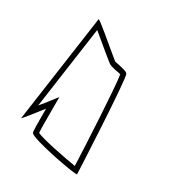

<svg xmlns="http://www.w3.org/2000/svg" viewBox="-121 -762 449 502"><g transform="rotate(30 104.0 -511.0)"><path d="M-14 -376C-14 -374 5 -398 30 -430C30 -391 30 -362 32 -358C38 -345 186 -317 186 -322C186 -330 173 -604 166 -614C164 -619 146 -623 125 -627C89 -656 32 -706 32 -701ZM8 -427 43 -675C64 -658 93 -633 116 -615C125 -609 147 -607 153 -605C159 -571 168 -392 170 -338C137 -343 66 -357 46 -366C45 -377 45 -401 45 -430V-474L18 -439C15 -435 10 -430 8 -427Z"/></g></svg>

Font: Ampere
Style: OuLn
Weight: 400
Version: Version 1